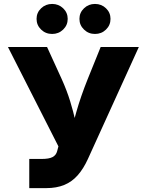

<svg xmlns="http://www.w3.org/2000/svg" viewBox="-20 -970 756 990"><path d="M130.9 0V-150.4H194.3Q232.9 -150.4 251.2 -160.2Q269.5 -169.9 274.9 -191.4L281.2 -215.3L21 -727.5H222.7L298.3 -562Q324.7 -503.4 341.6 -448.5Q358.4 -393.6 368.9 -345.9Q379.4 -298.3 387.7 -260.3H336.9Q351.6 -314.9 373.8 -393.3Q396 -471.7 432.1 -562L499 -727.5H695.8L433.1 -149.9Q410.2 -99.6 380.6 -66.2Q351.1 -32.7 311.3 -16.4Q271.5 0 218.3 0ZM469.7 -794.9Q436.5 -794.9 413.1 -817.6Q389.6 -840.3 389.6 -872.6Q389.6 -904.8 413.1 -927.2Q436.5 -949.7 469.7 -949.7Q503.4 -949.7 526.6 -927.2Q549.8 -904.8 549.8 -872.6Q549.8 -840.3 526.6 -817.6Q503.4 -794.9 469.7 -794.9ZM249 -794.9Q215.3 -794.9 191.9 -817.6Q168.5 -840.3 168.5 -872.6Q168.5 -904.8 191.9 -927.2Q215.3 -949.7 249 -949.7Q282.2 -949.7 305.7 -927.2Q329.1 -904.8 329.1 -872.6Q329.1 -840.3 305.7 -817.6Q282.2 -794.9 249 -794.9Z"/></svg>

Font: Inter 16pt ExtraBold
Style: Regular
Weight: 800
Version: Version 4.001;git-66647c0bb